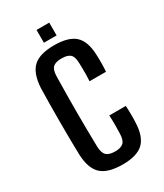

<svg xmlns="http://www.w3.org/2000/svg" viewBox="-181 -778 732 858"><g transform="rotate(-30 185.0 -349.0)"><path d="M247.5 -389Q248.5 -403.5 248.8 -421.2Q249 -439 248.8 -455.2Q248.5 -471.5 248 -482.5Q247.5 -515.5 234 -527.8Q220.5 -540 190 -540Q159 -540 145.5 -527.8Q132 -515.5 131 -482.5Q130 -433.5 129.5 -388.8Q129 -344 129 -300.8Q129 -257.5 129.5 -213Q130 -168.5 131 -120Q132 -86 145.8 -73Q159.5 -60 191 -60Q220.5 -60 234 -73Q247.5 -86 248 -120Q248.5 -137.5 248.8 -160.8Q249 -184 247.5 -212.5H332.5Q334 -194.5 334.2 -170.8Q334.5 -147 333.5 -128Q331 -55.5 298 -24Q265 7.5 191 7.5Q115 7.5 81 -24Q47 -55.5 44 -128Q43 -163 42.5 -207Q42 -251 42 -298.2Q42 -345.5 42.5 -390.2Q43 -435 44 -470.5Q48 -544.5 81.5 -576Q115 -607.5 190 -607.5Q265 -607.5 298.2 -576.5Q331.5 -545.5 333.5 -473.5Q334.5 -455 334.2 -431.2Q334 -407.5 332.5 -389ZM157 -640V-706H222.5V-640Z"/></g></svg>

Font: Big Shoulders Display Thin SemiBold
Style: Regular
Weight: 600
Version: Version 2.002